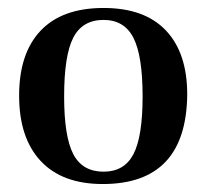

<svg xmlns="http://www.w3.org/2000/svg" viewBox="-20 -452 519 482"><path d="M238 10Q136 10 82 -48Q28 -106 28 -212Q28 -318 82 -375Q136 -432 240 -432Q343 -432 396.5 -375.5Q450 -319 450 -215Q448 10 238 10ZM240 -21Q292 -21 315 -65Q338 -109 338 -210Q338 -312 315 -357Q292 -402 240 -402Q187 -402 164 -357.5Q141 -313 141 -210Q141 -109 164 -65Q187 -21 240 -21Z"/></svg>

Font: UnnaMedium
Style: Regular
Weight: 500
Designer: Jorge de Buen Unna
Foundry: Omnibus-Type
Version: Version 2.008;hotconv 1.0.109;makeotfexe 2.5.65596